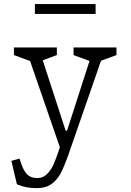

<svg xmlns="http://www.w3.org/2000/svg" viewBox="-20 -740 660 971"><path d="M65.5 192 37.5 73.5 78.5 62 88.5 91Q101 127 119.2 143.8Q137.5 160.5 168.5 160.5Q198.5 160.5 219.2 139Q240 117.5 253 86.8Q266 56 284.5 0L286.5 15.5L120.5 -465L141.5 -428L50.5 -461.5V-500H267.5V-461.5L176.5 -428L186.5 -465L312 -79H319L443.5 -465L443 -428L352 -461.5V-500H569V-461.5L478 -428L502 -465L323.5 49.5Q304 103.5 286.8 136.5Q269.5 169.5 240.5 190.5Q211.5 211.5 167 211.5Q135.5 211.5 111.8 206.5Q88 201.5 65.5 192ZM156.5 -719.5H463.5V-669.5H156.5Z"/></svg>

Font: Monaspace Xenon Var ExtraLight
Style: Regular
Weight: 200
Designer: Riley Cran and the Lettermatic Team
Version: Version 1.200 (Monaspace Xenon Var)